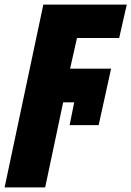

<svg xmlns="http://www.w3.org/2000/svg" viewBox="-74 -573 570 833"><path d="M122 240 200 -129H248L228 -30H354L408 -275H230L260 -408H443L476 -553H114L-54 240Z"/></svg>

Font: Noto Sans Display SemiCondensed Black
Style: Italic
Weight: 900
Width: 4
Designer: Monotype Design team
Foundry: Monotype Imaging Inc.
Version: 1.000